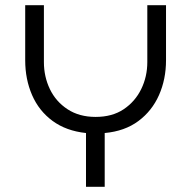

<svg xmlns="http://www.w3.org/2000/svg" viewBox="-20 -719 736 739"><path d="M311 0V-207Q235 -215 182.5 -253.5Q130 -292 103.5 -353Q77 -414 77 -487V-699H149V-480Q149 -424 172 -376Q195 -328 240 -298.5Q285 -269 348 -269Q412 -269 456 -298.5Q500 -328 523.5 -376Q547 -424 547 -480V-699H619V-487Q619 -414 592 -353Q565 -292 512.5 -253Q460 -214 383 -207V0Z"/></svg>

Font: MuseoModerno SemiBold Light
Style: Regular
Weight: 300
Version: Version 1.001